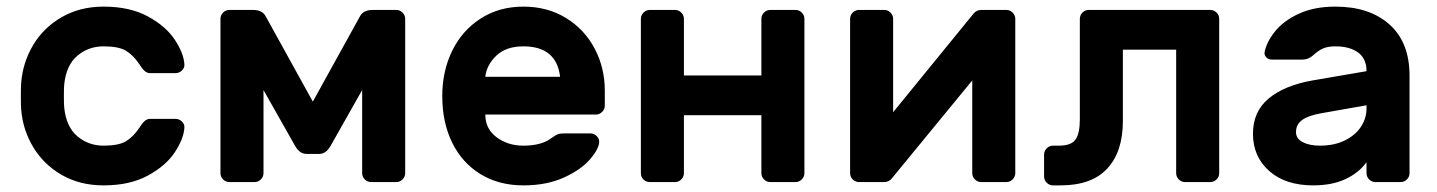

<svg xmlns="http://www.w3.org/2000/svg" viewBox="-20 -550 4342 580"><path d="M43 0ZM293 -110Q338 -110 360 -123Q382 -136 401 -164Q409 -177 416.5 -184Q424 -191 434 -191H510Q521 -191 529.5 -183Q538 -175 537 -164Q535 -131 508 -90Q481 -49 426.5 -19.5Q372 10 293 10Q222 10 167.5 -21Q113 -52 81 -104.5Q49 -157 44 -219Q43 -231 43 -259Q43 -288 44 -300Q49 -362 80.5 -414.5Q112 -467 167 -498.5Q222 -530 293 -530Q372 -530 426.5 -500.5Q481 -471 508 -430Q535 -389 537 -356Q538 -345 529.5 -337Q521 -329 510 -329H434Q424 -329 416.5 -336Q409 -343 401 -356Q382 -384 360 -397Q338 -410 293 -410Q247 -410 213.5 -381.5Q180 -353 174 -295Q173 -285 173 -260Q173 -235 174 -225Q180 -167 213.5 -138.5Q247 -110 293 -110Z M1067 -500Q1077 -520 1106 -520H1177Q1188 -520 1196 -512Q1204 -504 1204 -493V-27Q1204 -16 1196 -8Q1188 0 1177 0H1101Q1090 0 1082 -8Q1074 -16 1074 -27V-278L979 -110Q965 -85 944 -85H906Q885 -85 871 -110L776 -278V-27Q776 -16 768 -8Q760 0 749 0H673Q662 0 654 -8Q646 -16 646 -27V-493Q646 -504 654 -512Q662 -520 673 -520H744Q773 -520 783 -500L925 -243Z M1316 0ZM1807 -276V-231Q1807 -220 1799 -212Q1791 -204 1780 -204H1446Q1446 -161 1480 -135.5Q1514 -110 1561 -110Q1616 -110 1646 -133Q1657 -141 1664 -144Q1671 -147 1683 -147H1763Q1774 -147 1782 -139.5Q1790 -132 1790 -122Q1790 -101 1762.5 -69Q1735 -37 1683 -13.5Q1631 10 1561 10Q1487 10 1431.5 -24Q1376 -58 1346 -119Q1316 -180 1316 -260Q1316 -335 1346 -396.5Q1376 -458 1432 -494Q1488 -530 1561 -530Q1634 -530 1690 -495.5Q1746 -461 1776.5 -403Q1807 -345 1807 -276ZM1672 -318Q1661 -410 1561 -410Q1509 -410 1479.5 -382Q1450 -354 1446 -318Z M2410 -493V-27Q2410 -16 2402 -8Q2394 0 2383 0H2307Q2296 0 2288 -8Q2280 -16 2280 -27V-202H2046V-27Q2046 -16 2038 -8Q2030 0 2019 0H1943Q1932 0 1924 -7.5Q1916 -15 1916 -27V-493Q1916 -504 1924 -512Q1932 -520 1943 -520H2019Q2030 -520 2038 -512Q2046 -504 2046 -493V-322H2280V-493Q2280 -504 2288 -512Q2296 -520 2307 -520H2383Q2394 -520 2402 -512Q2410 -504 2410 -493Z M2917 -27V-307L2674 -11Q2665 0 2651 0H2575Q2564 0 2556 -8Q2548 -16 2548 -27V-493Q2548 -504 2556 -512Q2564 -520 2575 -520H2651Q2662 -520 2670 -512Q2678 -504 2678 -493V-211L2921 -509Q2930 -520 2944 -520H3020Q3031 -520 3039 -512Q3047 -504 3047 -493V-27Q3047 -16 3039 -8Q3031 0 3020 0H2944Q2933 0 2925 -8Q2917 -16 2917 -27Z M3372 -184Q3372 -92 3325 -41Q3278 10 3184 10H3161Q3150 10 3142 2Q3134 -6 3134 -17V-83Q3134 -94 3142 -102Q3150 -110 3161 -110H3179Q3216 -110 3229 -128.5Q3242 -147 3242 -189V-493Q3242 -504 3250 -512Q3258 -520 3269 -520H3636Q3647 -520 3655 -512Q3663 -504 3663 -493V-27Q3663 -16 3655 -8Q3647 0 3636 0H3560Q3549 0 3541 -8Q3533 -16 3533 -27V-400H3372Z M3765 0ZM4238 -321V-27Q4238 -16 4230 -8Q4222 0 4211 0H4135Q4124 0 4116 -8Q4108 -16 4108 -27V-60Q4085 -28 4044.5 -9Q4004 10 3947 10Q3863 10 3814 -33.5Q3765 -77 3765 -146Q3765 -213 3812.5 -252.5Q3860 -292 3945 -307L4108 -335Q4108 -373 4082.5 -391.5Q4057 -410 4014 -410Q3991 -410 3976.5 -403.5Q3962 -397 3948 -384Q3933 -370 3915 -370H3822Q3812 -370 3805.5 -376.5Q3799 -383 3800 -392Q3806 -423 3831.5 -455Q3857 -487 3903.5 -508.5Q3950 -530 4014 -530Q4117 -530 4177.5 -476Q4238 -422 4238 -321ZM4108 -232 3972 -208Q3932 -201 3913.5 -187.5Q3895 -174 3895 -151Q3895 -131 3915.5 -120.5Q3936 -110 3967 -110Q4011 -110 4043 -126Q4075 -142 4091.5 -167.5Q4108 -193 4108 -222Z"/></svg>

Font: Hezaedrus Medium
Style: Regular
Weight: 500
Designer: Hubert & Fischer
Foundry: Hubert & Fischer
Version: Version 1.10;September 3, 2019;FontCreator 11.5.0.2425 64-bi